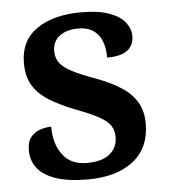

<svg xmlns="http://www.w3.org/2000/svg" viewBox="-45 -588 564 640"><g transform="rotate(-5 237.0 -268.5)"><path d="M223 10Q159 10 117.5 -4Q76 -18 56 -43.5Q36 -69 36 -103Q36 -134 50 -149.5Q64 -165 83 -170.5Q102 -176 117 -176Q117 -118 144.5 -81.5Q172 -45 225 -45Q278 -45 303 -67Q328 -89 328 -122Q328 -145 317.5 -161Q307 -177 280 -192Q253 -207 205 -225Q153 -245 117 -267.5Q81 -290 63 -320Q45 -350 45 -395Q45 -470 101 -508.5Q157 -547 249 -547Q307 -547 343 -534Q379 -521 396 -499.5Q413 -478 413 -454Q413 -423 391.5 -406Q370 -389 323 -389Q323 -439 301 -466.5Q279 -494 235 -494Q196 -494 172.5 -476Q149 -458 149 -425Q149 -403 161 -386.5Q173 -370 202 -355Q231 -340 281 -322Q329 -304 362.5 -282.5Q396 -261 414 -231Q432 -201 432 -159Q432 -78 376.5 -34Q321 10 223 10Z"/></g></svg>

Font: Noto Serif Kannada SemiBold
Style: Regular
Weight: 600
Version: Version 2.003